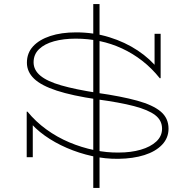

<svg xmlns="http://www.w3.org/2000/svg" viewBox="-20 -783 927 949"><path d="M566 2Q501 3 435.5 -11.5Q370 -26 310 -52Q250 -78 201 -113Q152 -148 121 -188H142V-6H112V-231H116Q156 -182 209 -143.5Q262 -105 322.5 -79.5Q383 -54 446 -41Q509 -28 567 -29Q627 -29 675.5 -43Q724 -57 752.5 -83.5Q781 -110 781 -147Q781 -188 747 -214Q713 -240 642.5 -258.5Q572 -277 460 -292Q337 -310 260.5 -335Q184 -360 148.5 -394Q113 -428 113 -473Q113 -521 143.5 -554Q174 -587 228.5 -605Q283 -623 356 -623Q443 -623 520.5 -599Q598 -575 660.5 -533.5Q723 -492 764 -439H744V-616H774V-397L770 -396Q730 -446 683 -482.5Q636 -519 583 -543.5Q530 -568 472.5 -580Q415 -592 354 -592Q294 -592 247 -579Q200 -566 173 -540Q146 -514 146 -475Q146 -437 179.5 -409Q213 -381 282.5 -361Q352 -341 461 -324Q580 -307 658 -285.5Q736 -264 774.5 -231.5Q813 -199 813 -147Q813 -101 781 -67.5Q749 -34 693.5 -16.5Q638 1 566 2ZM441 146V-23V-31V-597V-607V-763H472V-604V-592V-29V-17V146Z"/></svg>

Font: BioRhyme SemiExpanded ExtraLight
Style: Regular
Weight: 250
Width: 6
Designer: Aoife Mooney
Foundry: Aoife Mooney Type
Version: Version 1.600;gftools[0.9.33]